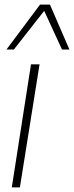

<svg xmlns="http://www.w3.org/2000/svg" viewBox="-20 -810 320 830"><path d="M66 0H31L114 -532H151ZM8 -596 153 -790H196L280 -596H248L171 -763L40 -596Z"/></svg>

Font: Georama ExtraCondensed Thin ExtraLight
Style: Italic
Weight: 250
Italic angle: -9°
Version: Version 1.001